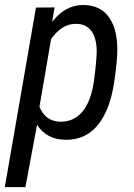

<svg xmlns="http://www.w3.org/2000/svg" viewBox="-43 -559 547 782"><path d="M221.2 10.3Q146 8.3 107.9 -50.8L60.5 203.1H-23.4L103.5 -528.3L179.2 -528.8L169.4 -469.7Q223.1 -539.6 297.9 -538.6Q368.2 -537.6 402.8 -486.1Q437.5 -434.6 434.6 -343.3Q433.1 -300.8 423.3 -232.4Q413.6 -164.1 394.5 -117.7Q340.8 13.7 221.2 10.3ZM350.6 -363.8Q343.3 -460.4 267.6 -461.9Q210 -463.4 165 -399.9L117.7 -124Q141.1 -66.4 198.7 -63.5Q255.9 -61 292.5 -104Q329.1 -147 340.8 -237.8Q352.5 -328.6 350.6 -363.8Z"/></svg>

Font: TypoPRO Roboto
Style: Italic
Weight: 400
Italic angle: -12°
Designer: Google
Version: Version 2.136; 2016